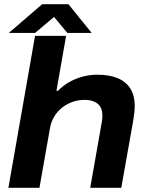

<svg xmlns="http://www.w3.org/2000/svg" viewBox="-20 -895 707 915"><path d="M20 0 147 -724H295L249 -462H256Q281 -488 312 -505Q343 -522 376.5 -530.5Q410 -539 443 -539Q500 -539 539.5 -523Q579 -507 600.5 -474Q622 -441 622 -389Q622 -374 620 -357Q618 -340 615 -321L558 0H410L464 -307Q466 -317 467 -326Q468 -335 468 -344Q468 -371 457.5 -387Q447 -403 428 -411Q409 -419 382 -419Q353 -419 326 -409.5Q299 -400 276.5 -382.5Q254 -365 238.5 -339.5Q223 -314 218 -283L168 0ZM22 -738 181 -875H306L417 -738H301L212 -845H274L147 -738Z"/></svg>

Font: Archivo SemiExpanded
Style: Bold Italic
Weight: 700
Width: 6
Italic angle: -10°
Designer: Hector Gatti
Foundry: Omnibus-Type
Version: Version 2.001